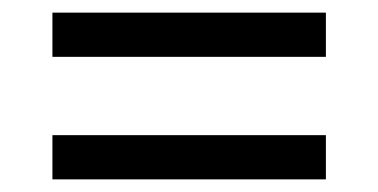

<svg xmlns="http://www.w3.org/2000/svg" viewBox="-20 -509 599 304"><path d="M63 -419V-489H496V-419ZM63 -225V-295H496V-225Z"/></svg>

Font: Noto Serif Toto
Style: Bold
Weight: 700
Designer: Monotype Design Team
Foundry: Monotype Imaging Inc.
Version: Version 2.001; ttfautohint (v1.8.4.7-5d5b)